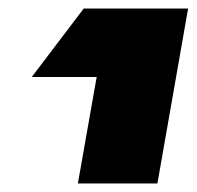

<svg xmlns="http://www.w3.org/2000/svg" viewBox="-20 -745 460 449"><path d="M419.9 -725.1 348.1 -315.9H162.1L206.1 -564.9H54.2L175.8 -725.1Z"/></svg>

Font: Stilu Bold
Style: Italic
Weight: 700
Italic angle: -10°
Designer: Genilson Lima Santos
Foundry: Genilson Lima Santos
Version: Version 1.200;PS 001.200;hotconv 1.0.88;makeotf.lib2.5.64775